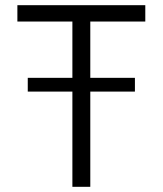

<svg xmlns="http://www.w3.org/2000/svg" viewBox="-20 -720 627 740"><path d="M540 -637H328V-420H500V-367H328V0H259V-367H87V-420H259V-637H47V-700H540Z"/></svg>

Font: Lopes Sans Light
Style: Regular
Weight: 300
Designer: Gabriel Lam, Diego Maldonado
Foundry: TypeRant, Foresti Design
Version: Version 4.000